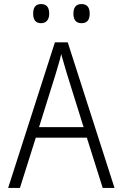

<svg xmlns="http://www.w3.org/2000/svg" viewBox="-20 -924 603 944"><path d="M20 0 250 -716H313L543 0H485L407 -247H156L78 0ZM253 -558 172 -299H391L310 -558Q304 -579 296 -605.5Q288 -632 281 -658Q275 -632 267 -605.5Q259 -579 253 -558ZM381 -810Q341 -810 341 -857Q341 -904 381 -904Q421 -904 421 -857Q421 -810 381 -810ZM182 -810Q143 -810 143 -857Q143 -904 182 -904Q222 -904 222 -857Q222 -835 211.5 -822.5Q201 -810 182 -810Z"/></svg>

Font: Noto Sans Mono SemiCondensed Light
Style: Regular
Weight: 300
Width: 4
Designer: Monotype Design Team
Foundry: Monotype Imaging Inc.
Version: Version 2.014; ttfautohint (v1.8.4.7-5d5b)